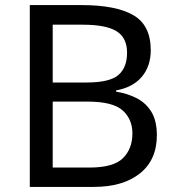

<svg xmlns="http://www.w3.org/2000/svg" viewBox="-20 -734 690 754"><path d="M301 -714Q435 -714 503.5 -674.5Q572 -635 572 -537Q572 -474 537 -432.5Q502 -391 436 -379V-374Q481 -367 517.5 -348Q554 -329 575 -294Q596 -259 596 -203Q596 -106 529.5 -53Q463 0 348 0H97V-714ZM319 -410Q411 -410 445 -439.5Q479 -469 479 -527Q479 -586 437.5 -611.5Q396 -637 305 -637H187V-410ZM187 -335V-76H331Q426 -76 463 -113Q500 -150 500 -210Q500 -266 461.5 -300.5Q423 -335 324 -335Z"/></svg>

Font: Noto Sans NKo
Style: Regular
Weight: 400
Designer: Monotype Design Team
Foundry: Monotype Imaging Inc.
Version: Version 2.003; ttfautohint (v1.8.4.7-5d5b)